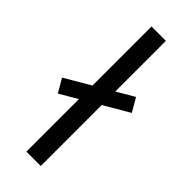

<svg xmlns="http://www.w3.org/2000/svg" viewBox="-235 -721 750 750"><g transform="rotate(45 140.0 -345.5)"><path d="M101 0H180.4V-691.2H101ZM27.5 -247.1 285.3 -398 252.9 -453.9 -4.9 -302.9Z"/></g></svg>

Font: LL Pando Sans
Style: Regular
Weight: 400
Designer: Joshua Smith
Foundry: Joshua Smith
Version: Version 1.000;Glyphs 3.2.1 (3258)